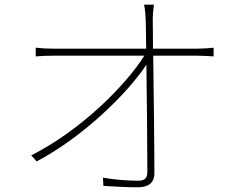

<svg xmlns="http://www.w3.org/2000/svg" viewBox="-20 -784 1040 817"><path d="M631 -577C631 -638 630 -683 630 -699C630 -722 632 -741 635 -764H593C598 -742 599 -718 600 -699C601 -683 601 -638 602 -577H206C179 -577 162 -578 132 -581V-544C160 -546 175 -547 206 -547H594C516 -422 324 -229 113 -123L136 -97C338 -204 526 -391 603 -509C605 -353 607 -147 607 -54C607 -28 599 -15 567 -15C526 -15 468 -19 418 -28L420 7C462 10 525 13 567 13C611 13 637 -6 637 -47C637 -163 634 -392 632 -547H821C843 -547 873 -545 889 -544V-581C873 -579 842 -577 822 -577Z"/></svg>

Font: Noto Sans CJK JP Thin
Style: Regular
Weight: 250
Designer: Ryoko NISHIZUKA (kana & ideographs); Paul D. Hunt (Latin, Greek & Cyrillic); Wenlong ZHANG (bopomofo); Sandoll Communica
Foundry: Adobe Systems Incorporated
Version: Version 1.004;PS 1.004;hotconv 1.0.82;makeotf.lib2.5.63406